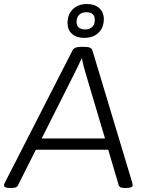

<svg xmlns="http://www.w3.org/2000/svg" viewBox="-30 -936 724 958"><path d="M19 2Q-10 2 -10 -11Q-10 -16 -6 -24L332 -685Q340 -702 372 -702H394Q426 -702 431 -685L630 -24Q632 -16 632 -12Q632 2 599 2H593Q580 2 572.5 -1Q565 -4 562 -13L510 -189H149L60 -12Q56 -3 47 -0.5Q38 2 25 2ZM332 -551 178 -245H494L403 -551Q396 -573 389.5 -597.5Q383 -622 379 -644H377Q368 -624 356.5 -600Q345 -576 332 -551ZM390 -747Q352 -747 329.5 -767Q307 -787 307 -821Q307 -864 333.5 -890Q360 -916 405 -916Q442 -916 465 -895.5Q488 -875 488 -841Q488 -798 461.5 -772.5Q435 -747 390 -747ZM394 -789Q417 -789 430 -801.5Q443 -814 443 -837Q443 -875 401 -875Q378 -875 365 -862Q352 -849 352 -826Q352 -808 363.5 -798.5Q375 -789 394 -789Z"/></svg>

Font: Asap Semi Expanded Semi Expanded Light
Style: Italic
Weight: 300
Width: 6
Italic angle: -6°
Designer: Pablo Cosgaya
Foundry: Omnibus-Type
Version: Version 3.001; ttfautohint (v1.8.4.7-5d5b)